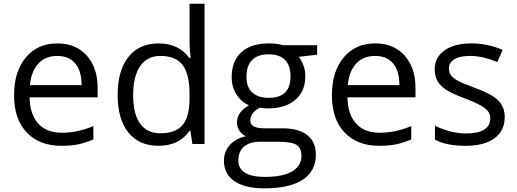

<svg xmlns="http://www.w3.org/2000/svg" viewBox="-20 -780 2800 1040"><path d="M312 9.8Q193.4 9.8 124.8 -62.5Q56.2 -134.8 56.2 -263.2Q56.2 -392.6 119.9 -468.8Q183.6 -544.9 291 -544.9Q391.6 -544.9 450.2 -478.8Q508.8 -412.6 508.8 -304.2V-252.9H140.1Q142.6 -158.7 187.7 -109.9Q232.9 -61 314.9 -61Q401.4 -61 485.8 -97.2V-24.9Q442.9 -6.3 404.5 1.7Q366.2 9.8 312 9.8ZM290 -477.1Q225.6 -477.1 187.3 -435.1Q148.9 -393.1 142.1 -318.8H421.9Q421.9 -395.5 387.7 -436.3Q353.5 -477.1 290 -477.1Z M1011.2 -71.8H1006.8Q950.7 9.8 838.9 9.8Q733.9 9.8 675.5 -62Q617.2 -133.8 617.2 -266.1Q617.2 -398.4 675.8 -471.7Q734.4 -544.9 838.9 -544.9Q947.8 -544.9 1005.9 -465.8H1012.2L1008.8 -504.4L1006.8 -542V-759.8H1087.9V0H1022ZM849.1 -58.1Q932.1 -58.1 969.5 -103.3Q1006.8 -148.4 1006.8 -249V-266.1Q1006.8 -379.9 969 -428.5Q931.2 -477.1 848.1 -477.1Q776.9 -477.1 739 -421.6Q701.2 -366.2 701.2 -265.1Q701.2 -162.6 738.8 -110.4Q776.4 -58.1 849.1 -58.1Z M1697.8 -535.2V-483.9L1598.6 -472.2Q1612.3 -455.1 1623 -427.5Q1633.8 -399.9 1633.8 -365.2Q1633.8 -286.6 1580.1 -239.7Q1526.4 -192.9 1432.6 -192.9Q1408.7 -192.9 1387.7 -196.8Q1335.9 -169.4 1335.9 -127.9Q1335.9 -106 1354 -95.5Q1372.1 -85 1416 -85H1510.7Q1597.7 -85 1644.3 -48.3Q1690.9 -11.7 1690.9 58.1Q1690.9 147 1619.6 193.6Q1548.3 240.2 1411.6 240.2Q1306.6 240.2 1249.8 201.2Q1192.9 162.1 1192.9 90.8Q1192.9 42 1224.1 6.3Q1255.4 -29.3 1312 -42Q1291.5 -51.3 1277.6 -70.8Q1263.7 -90.3 1263.7 -116.2Q1263.7 -145.5 1279.3 -167.5Q1294.9 -189.5 1328.6 -210Q1287.1 -227.1 1261 -268.1Q1234.9 -309.1 1234.9 -361.8Q1234.9 -449.7 1287.6 -497.3Q1340.3 -544.9 1437 -544.9Q1479 -544.9 1512.7 -535.2ZM1271 89.8Q1271 133.3 1307.6 155.8Q1344.2 178.2 1412.6 178.2Q1514.6 178.2 1563.7 147.7Q1612.8 117.2 1612.8 64.9Q1612.8 21.5 1585.9 4.6Q1559.1 -12.2 1484.9 -12.2H1387.7Q1332.5 -12.2 1301.8 14.2Q1271 40.5 1271 89.8ZM1314.9 -363.8Q1314.9 -307.6 1346.7 -278.8Q1378.4 -250 1435.1 -250Q1553.7 -250 1553.7 -365.2Q1553.7 -485.8 1433.6 -485.8Q1376.5 -485.8 1345.7 -455.1Q1314.9 -424.3 1314.9 -363.8Z M2033.7 9.8Q1915 9.8 1846.4 -62.5Q1777.8 -134.8 1777.8 -263.2Q1777.8 -392.6 1841.6 -468.8Q1905.3 -544.9 2012.7 -544.9Q2113.3 -544.9 2171.9 -478.8Q2230.5 -412.6 2230.5 -304.2V-252.9H1861.8Q1864.3 -158.7 1909.4 -109.9Q1954.6 -61 2036.6 -61Q2123 -61 2207.5 -97.2V-24.9Q2164.6 -6.3 2126.2 1.7Q2087.9 9.8 2033.7 9.8ZM2011.7 -477.1Q1947.3 -477.1 1908.9 -435.1Q1870.6 -393.1 1863.8 -318.8H2143.6Q2143.6 -395.5 2109.4 -436.3Q2075.2 -477.1 2011.7 -477.1Z M2713.9 -146Q2713.9 -71.3 2658.2 -30.8Q2602.5 9.8 2502 9.8Q2395.5 9.8 2335.9 -23.9V-99.1Q2374.5 -79.6 2418.7 -68.4Q2462.9 -57.1 2503.9 -57.1Q2567.4 -57.1 2601.6 -77.4Q2635.7 -97.7 2635.7 -139.2Q2635.7 -170.4 2608.6 -192.6Q2581.5 -214.8 2502.9 -245.1Q2428.2 -272.9 2396.7 -293.7Q2365.2 -314.5 2349.9 -340.8Q2334.5 -367.2 2334.5 -403.8Q2334.5 -469.2 2387.7 -507.1Q2440.9 -544.9 2533.7 -544.9Q2620.1 -544.9 2702.6 -509.8L2673.8 -443.8Q2593.3 -477.1 2527.8 -477.1Q2470.2 -477.1 2440.9 -459Q2411.6 -440.9 2411.6 -409.2Q2411.6 -387.7 2422.6 -372.6Q2433.6 -357.4 2458 -343.8Q2482.4 -330.1 2551.8 -304.2Q2647 -269.5 2680.4 -234.4Q2713.9 -199.2 2713.9 -146Z"/></svg>

Font: f02034202
Style: Regular
Weight: 400
Foundry: Ascender Corporation
Version: Version 1.10